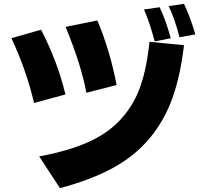

<svg xmlns="http://www.w3.org/2000/svg" viewBox="-20 -888 1040 993"><path d="M39.1 -690.4 192.4 -734.4Q278.3 -568.4 318.4 -399.4L156.2 -355.5Q116.2 -525.4 39.1 -690.4ZM182.6 -79.1Q335 -107.4 438 -153.8Q541 -200.2 606.9 -273.4Q672.9 -346.7 706.1 -441.4Q739.3 -536.1 752.9 -671.9L931.6 -654.3Q913.1 -497.1 872.1 -381.8Q831.1 -266.6 755.4 -174.8Q679.7 -83 565.9 -20.5Q452.1 42 290 85ZM319.3 -749 483.4 -782.2Q548.8 -627.9 583 -448.2L426.8 -408.2Q400.4 -551.8 319.3 -749ZM724.6 -838.9 805.7 -850.6Q835.9 -788.1 863.3 -690.4L780.3 -673.8Q751 -781.2 724.6 -838.9ZM852.5 -856.4 931.6 -868.2Q964.8 -798.8 990.2 -710L908.2 -695.3Q884.8 -789.1 852.5 -856.4Z"/></svg>

Font: GenEi M Gothic v2 Heavy
Style: Regular
Weight: 800
Version: Version 2.0